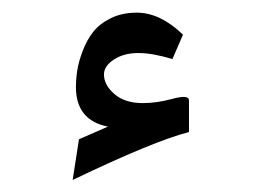

<svg xmlns="http://www.w3.org/2000/svg" viewBox="-20 -1166 432 311"><path d="M97.7 -874.5 107.9 -940.4Q107.9 -940.4 154.8 -960.9Q103 -971.2 103 -1024.9Q103 -1038.1 105.2 -1052.2Q107.4 -1066.4 114 -1083.7Q120.6 -1101.1 130.9 -1114.3Q141.1 -1127.4 159.4 -1136.5Q177.7 -1145.5 201.7 -1145.5Q239.3 -1145.5 276.4 -1109.9L259.3 -1070.3Q227.1 -1080.1 204.1 -1080.1Q180.7 -1080.1 164.6 -1069.6Q148.4 -1059.1 148.4 -1045.4Q148.4 -1028.3 165.3 -1013.7Q182.1 -999 211.4 -999Q233.9 -999 259.3 -1005.9Q286.1 -1013.2 286.1 -1003.4V-952.1Q229 -937.5 97.7 -874.5Z"/></svg>

Font: Sahel FD-WOL
Style: FD-WOL
Weight: 400
Foundry: Saber Rastikerdar (saber.rastikerdar@gmail.com)
Version: Version 2.0.2